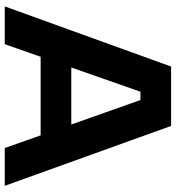

<svg xmlns="http://www.w3.org/2000/svg" viewBox="14 -754 740 808"><g transform="rotate(90 384.0 -350.0)"><path d="M401 -571H366L166 0H7L260 -700H510L762 0H603ZM176 -280H584V-151H176Z"/></g></svg>

Font: Albert Sans ExtraBold
Style: Regular
Weight: 800
Designer: Andreas Rasmussen
Foundry: a.Foundry
Version: Version 1.025